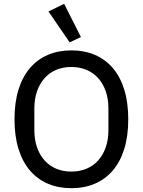

<svg xmlns="http://www.w3.org/2000/svg" viewBox="-20 -974 748 1006"><path d="M354 12Q286 12 231 -11.5Q176 -35 137 -80.5Q98 -126 77 -193.5Q56 -261 56 -349Q56 -437 77 -504.5Q98 -572 137 -617.5Q176 -663 231 -686.5Q286 -710 354 -710Q422 -710 477 -686.5Q532 -663 571 -617.5Q610 -572 631 -504.5Q652 -437 652 -349Q652 -261 631 -193.5Q610 -126 571 -80.5Q532 -35 477 -11.5Q422 12 354 12ZM354 -75Q397 -75 433 -90Q469 -105 494.5 -133.5Q520 -162 534 -202Q548 -242 548 -292V-406Q548 -456 534 -496Q520 -536 494.5 -564.5Q469 -593 433 -608Q397 -623 354 -623Q310 -623 274.5 -608Q239 -593 213.5 -564.5Q188 -536 174 -496Q160 -456 160 -406V-292Q160 -242 174 -202Q188 -162 213.5 -133.5Q239 -105 274.5 -90Q310 -75 354 -75ZM234 -914 316 -954 404 -780 345 -752Z"/></svg>

Font: IBM Plex Sans Thai Looped Text
Style: Regular
Weight: 450
Designer: Mike Abbink, Paul van der Laan, Pieter van Rosmalen, Ben Mitchell, Mark Frömberg
Foundry: Bold Monday
Version: Version 1.1